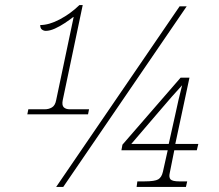

<svg xmlns="http://www.w3.org/2000/svg" viewBox="-20 -739 865 759"><path d="M88 -287 92 -307H157Q173 -307 185.5 -314.5Q198 -322 202 -343L271 -671L270 -672Q256 -661 236.5 -648Q217 -635 197 -626Q177 -617 161 -617Q153 -617 146 -622Q139 -627 139 -640Q174 -640 216.5 -662.5Q259 -685 294 -719H307L228 -343Q224 -323 232 -315Q240 -307 256 -307H332L328 -287ZM202 0 690 -714H718L230 0ZM520 0 523 -22H551Q592 -22 605.5 -30Q619 -38 624 -60L643 -145H460L464 -167L694 -432H729L673 -170H764L758 -145H669L651 -55Q647 -39 654 -30Q662 -22 688 -22H720L715 0ZM499 -170H647L672 -282Q686 -349 700 -402Q685 -386 659 -356.5Q633 -327 606 -295Z"/></svg>

Font: Noto Serif Thin
Style: Italic
Weight: 100
Italic angle: -12°
Designer: Monotype Design Team
Foundry: Monotype Imaging Inc.
Version: Version 2.014; ttfautohint (v1.8.4.7-5d5b)